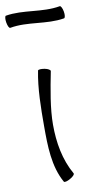

<svg xmlns="http://www.w3.org/2000/svg" viewBox="-132 -877 479 937"><g transform="rotate(-10 107.5 -408.5)"><path d="M-21 -769C67 -785 157 -754 245 -769C251 -770 253 -785 250 -802C247 -819 240 -832 235 -831C146 -815 56 -846 -32 -831C-37 -830 -39 -815 -36 -798C-33 -781 -27 -768 -21 -769ZM76 -540C59 -455 58 -358 58 -267C58 -169 59 -67 106 16C109 20 123 17 138 8C153 0 163 -11 160 -16C117 -91 102 -179 102 -267C102 -348 120 -441 137 -527C138 -532 126 -540 109 -543C92 -546 77 -545 76 -540Z"/></g></svg>

Font: Nupuram ExtraLight
Style: Regular
Weight: 200
Designer: Santhosh Thottingal (santhosh.thottingal@gmail.com)
Foundry: SMC
Version: Version 1.000